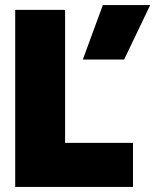

<svg xmlns="http://www.w3.org/2000/svg" viewBox="-20 -738 613 758"><path d="M386 -718H573L470 -503H307ZM40 -699H237V-174H505V0H40Z"/></svg>

Font: Readiness ExtraBold
Style: Regular
Weight: 800
Designer: Katatrad Team
Foundry: CadsonDemak
Version: Version 1.00;January 16, 2020;FontCreator 12.0.0.2550 64-bit